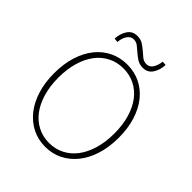

<svg xmlns="http://www.w3.org/2000/svg" viewBox="-239 -1030 1193 1193"><g transform="rotate(45 357.0 -433.5)"><path d="M440 -763Q481 -763 503 -796.5Q525 -830 527 -876L500 -878Q495 -840 479.5 -817.5Q464 -795 439 -795Q416 -795 399 -808.5Q382 -822 364.5 -837.5Q347 -853 326.5 -866.5Q306 -880 275 -880Q233 -880 211 -846.5Q189 -813 187 -768L214 -765Q217 -803 233.5 -826Q250 -849 275 -849Q297 -849 314 -835.5Q331 -822 349 -806Q367 -790 388 -776.5Q409 -763 440 -763ZM357 13Q419 13 471 -13Q523 -39 561 -86.5Q599 -134 620 -201Q641 -268 641 -350Q641 -433 620 -499.5Q599 -566 561 -613Q523 -660 471 -685Q419 -710 357 -710Q295 -710 243 -685Q191 -660 153 -613Q115 -566 94 -499.5Q73 -433 73 -350Q73 -268 94 -201Q115 -134 153 -86.5Q191 -39 243 -13Q295 13 357 13ZM357 -21Q302 -21 256.5 -44.5Q211 -68 179 -110.5Q147 -153 129 -214Q111 -275 111 -350Q111 -425 129 -485.5Q147 -546 179 -588Q211 -630 256.5 -653Q302 -676 357 -676Q412 -676 457.5 -653Q503 -630 535 -588Q567 -546 585 -485.5Q603 -425 603 -350Q603 -275 585 -214Q567 -153 535 -110.5Q503 -68 457.5 -44.5Q412 -21 357 -21Z"/></g></svg>

Font: Spoqa Han Sans Neo Thin
Style: Regular
Weight: 100
Designer: [Spoqa Han Sans Neo] Dong-huui Kim  Younghwa Kang  Yujin Lee  [Noto Sans] Ryoko NISHIZUKA  (kana & ideographs); Paul D. 
Foundry: Spoqa (http://www.spoqa-han-sans.com)
Version: Version 1.100;hotconv 1.0.109;makeotfexe 2.5.65596